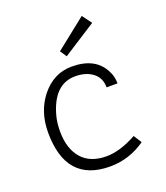

<svg xmlns="http://www.w3.org/2000/svg" viewBox="-113 -660 643 744"><g transform="rotate(-20 208.0 -288.0)"><path d="M339 -542 202 -454 184 -481 310 -581ZM215 -37Q271 -37 340 -75L361 -42Q294 5 215 5Q33 5 33 -201Q33 -286 80 -346Q131 -410 206 -410Q305 -410 339 -339Q351 -317 351 -288H306Q306 -327 278 -348.5Q250 -370 206 -370Q118 -370 86 -254Q78 -226 78 -189Q78 -118 113 -77.5Q148 -37 215 -37Z"/></g></svg>

Font: Bhavuka
Style: Regular
Weight: 400
Version: 2.94.0; ttfautohint (v1.2) -l 7 -r 28 -G 50 -x 13 -D deva -f